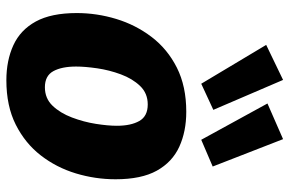

<svg xmlns="http://www.w3.org/2000/svg" viewBox="-173 -722 909 603"><g transform="rotate(90 281.5 -420.5)"><path d="M331 -551Q393 -551 441 -529Q489 -507 516 -458.5Q543 -410 543 -329Q543 -265 524.5 -204Q506 -143 468 -94Q430 -45 371.5 -15.5Q313 14 232 14Q170 14 122 -8Q74 -30 47.5 -78.5Q21 -127 21 -207Q21 -270 39.5 -331Q58 -392 96 -442Q134 -492 192.5 -521.5Q251 -551 331 -551ZM308 -430Q273 -430 250 -406Q227 -382 213.5 -345.5Q200 -309 194.5 -271Q189 -233 189 -205Q189 -160 203.5 -133.5Q218 -107 254 -107Q289 -107 312 -131Q335 -155 349 -192Q363 -229 369 -267Q375 -305 375 -333Q375 -377 360 -403.5Q345 -430 308 -430ZM243 -598 121 -802 231 -855 325 -636ZM419 -598 305 -806 417 -855 503 -634Z"/></g></svg>

Font: Bitter ExtraBold
Style: Italic
Weight: 800
Italic angle: -9°
Designer: Sol Matas, and Bitter project Authors
Foundry: Sol Matas
Version: Version 2.001